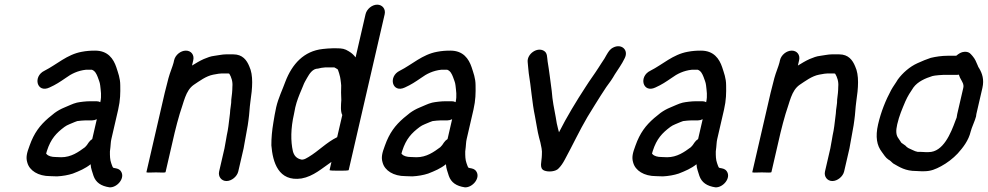

<svg xmlns="http://www.w3.org/2000/svg" viewBox="-20 -732 4234 823"><path d="M192.4 -357C219.4 -369.1 237.7 -381.4 261.9 -398C285.7 -415.6 313.8 -429.3 348 -433H374C387.6 -428.1 393.6 -415.1 398.8 -402C402.8 -389.4 408 -380.4 409.5 -366C411.8 -343.4 416.3 -321.7 409.9 -294C405.2 -296.7 399.8 -298 393.8 -298H365.8C348.8 -298 323.7 -295.1 309.4 -292C289.3 -287 274.9 -278.4 255.6 -271C240.9 -265 227.1 -257.3 214.3 -248L187.2 -226C150.9 -194.4 126.3 -162.5 106.9 -108C94.4 -74.9 90.4 -57 97.1 -35C106.3 -0.9 143.5 23 194.7 23C204.5 23.7 214.5 24 224.5 24C248.6 22.7 272 18.7 292.2 12C320.1 1.1 346.2 -9.9 368.5 -28C369.3 -8.1 376.3 4.8 380.9 22C390.8 49.9 412.4 65.5 449.6 71C481.8 72.9 517.5 31.5 498.8 3C491.5 -8.1 482.6 -9.6 468.8 -12L466 -13H465C460.9 -18.3 458.9 -27.7 456.6 -33C451.4 -47.3 451 -63.8 451.2 -83L453.3 -101C454.9 -113.3 454.2 -122 457.4 -136L486.5 -262C496 -303.3 496.1 -334.2 495.5 -366C495.5 -397.4 486.1 -419.7 478.5 -444C466.3 -480 442.7 -515 387.9 -515C366.8 -515 350 -513.7 330.7 -510C267.2 -498.6 223.4 -455.4 171 -429C119.3 -404.4 138.1 -331.2 192.4 -357ZM395 -221 375.4 -136C369.1 -132 364 -127 359.9 -121L352.4 -110C350.4 -107.3 347.8 -104.3 344.3 -101C316.6 -80.5 285.2 -58 242.4 -58C233.7 -58 225.5 -58.3 217.6 -59C202.5 -59 186.6 -63 180.4 -71L178.6 -72C178.1 -72.7 178 -73.7 178.3 -75L179 -78C179.3 -79.3 180.1 -81.8 181.2 -85.5C197.8 -137 221.2 -161.7 256.4 -188C267.2 -196.8 289.2 -203.6 300.3 -209L311.2 -213C318.9 -214.2 338.8 -216 346.9 -216H374.9C381.5 -216 388.3 -217.7 395 -221Z M726.4 -474 723.9 -463C722.7 -457.7 721.3 -453.3 719.9 -450C711.3 -425.9 704 -407.1 696.8 -376C692.9 -362 689.3 -348 686.1 -334L607.6 6C607.2 8 620.7 8.3 648.4 7C675.4 8.3 689.2 8 689.6 6L728.6 -163C734.4 -188.1 743.7 -221.4 750.3 -244C768.3 -294.5 775 -343 810 -368C834.7 -384.3 862.7 -406 894.1 -412L917 -416C921.2 -416.7 924.9 -417 928.3 -417H960.3C960.9 -417 961.5 -416.7 962 -416H963C971.2 -402.4 978.5 -382.5 976.1 -360C976 -341.4 974 -324.5 971.4 -305C972.3 -288.3 965.9 -263.2 965.8 -246L963.6 -228C960.7 -203.5 958.1 -178.1 952.1 -152C951.5 -146.7 950.6 -141 949.2 -135C946.5 -123.4 944.9 -107.7 942.2 -96L919.3 3C914.3 24.6 928.9 44 950.8 44C972.8 44 996.3 24.6 1001.3 3L1024.2 -96C1026.9 -107.9 1028.5 -123.5 1031.2 -135C1032.9 -142.3 1034.1 -149.3 1035 -156C1036.6 -162.7 1037.7 -169 1038.4 -175C1039.8 -181 1041 -187.7 1042 -195L1045.1 -217C1049.2 -244.8 1049.4 -268.1 1053.3 -296C1062 -354.8 1066.7 -409.6 1048.4 -448C1037.8 -473.7 1020.1 -499 980.2 -499H948.2C932.4 -499 915.8 -494.6 900.8 -493C879.7 -490.3 872.2 -486.1 853.6 -479C834.4 -470.4 820.9 -461.7 803.1 -451L808.4 -474C813.6 -496.5 799.4 -515 776.9 -515C754.4 -515 731.6 -496.5 726.4 -474Z M1474.7 -3 1497.8 -103 1400.5 -37 1393.4 -6C1391.8 0.7 1473.7 1.4 1474.7 -3ZM1475.4 -6 1628.9 -671C1634 -693.2 1618.9 -712 1596.9 -712C1574.8 -712 1552 -693.2 1546.9 -671L1504.2 -486C1496.5 -496 1489.3 -503.6 1475.2 -512C1457.6 -523.1 1446.5 -525 1422.2 -525H1405.2C1392.2 -525 1375.5 -523.3 1363.5 -522C1282.5 -513.2 1232.3 -457.7 1203.2 -382C1191 -347.9 1173.1 -312.3 1163.8 -272C1161.3 -261.3 1159.2 -250.7 1157.4 -240L1152 -208C1145.9 -171.7 1143 -140.4 1143.2 -109C1149 -37.2 1173.2 47.7 1272.4 33C1323.4 24.1 1362 -11.8 1400.8 -38L1392.7 -3C1391.7 1.2 1473.8 0.9 1475.4 -6ZM1373.3 -443H1413.3C1416.8 -441.7 1425.7 -436 1428.2 -434C1432.2 -424.8 1435 -412.4 1437.8 -402L1439.5 -392C1439.8 -387.3 1440.3 -382.7 1441.3 -378L1442.5 -366C1441.9 -347 1441.6 -322.5 1443 -303C1441.6 -282.2 1438.9 -253.6 1447.2 -239L1425.2 -144C1378.3 -120.9 1347 -85.7 1302.6 -59C1296.1 -55 1284.3 -48 1277.1 -48H1272.1C1250.2 -52.6 1240.3 -65.7 1235.4 -84C1225.8 -127 1225.8 -180.9 1240.3 -244C1241.8 -253.3 1243.6 -262.7 1245.8 -272C1252 -298.8 1262.5 -324.7 1272.1 -347C1278.2 -359.6 1280.9 -370.9 1287.2 -382L1296.5 -398.5C1306.3 -415.8 1320.1 -438 1343.1 -438C1352.7 -441 1361.8 -441.8 1373.3 -443Z M1715.4 -357C1742.4 -369.1 1760.7 -381.4 1784.9 -398C1808.7 -415.6 1836.8 -429.3 1871 -433H1897C1910.6 -428.1 1916.6 -415.1 1921.8 -402C1925.8 -389.4 1931 -380.4 1932.5 -366C1934.8 -343.4 1939.3 -321.7 1932.9 -294C1928.2 -296.7 1922.8 -298 1916.8 -298H1888.8C1871.8 -298 1846.7 -295.1 1832.4 -292C1812.3 -287 1797.9 -278.4 1778.6 -271C1763.9 -265 1750.1 -257.3 1737.3 -248L1710.2 -226C1673.9 -194.4 1649.3 -162.5 1629.9 -108C1617.4 -74.9 1613.4 -57 1620.1 -35C1629.3 -0.9 1666.5 23 1717.7 23C1727.5 23.7 1737.5 24 1747.5 24C1771.6 22.7 1795 18.7 1815.2 12C1843.1 1.1 1869.2 -9.9 1891.5 -28C1892.3 -8.1 1899.3 4.8 1903.9 22C1913.8 49.9 1935.4 65.5 1972.6 71C2004.8 72.9 2040.5 31.5 2021.8 3C2014.5 -8.1 2005.6 -9.6 1991.8 -12L1989 -13H1988C1983.9 -18.3 1981.9 -27.7 1979.6 -33C1974.4 -47.3 1974 -63.8 1974.2 -83L1976.3 -101C1977.9 -113.3 1977.2 -122 1980.4 -136L2009.5 -262C2019 -303.3 2019.1 -334.2 2018.5 -366C2018.5 -397.4 2009.1 -419.7 2001.5 -444C1989.3 -480 1965.7 -515 1910.9 -515C1889.8 -515 1873 -513.7 1853.7 -510C1790.2 -498.6 1746.4 -455.4 1694 -429C1642.3 -404.4 1661.1 -331.2 1715.4 -357ZM1918 -221 1898.4 -136C1892.1 -132 1887 -127 1882.9 -121L1875.4 -110C1873.4 -107.3 1870.8 -104.3 1867.3 -101C1839.6 -80.5 1808.2 -58 1765.4 -58C1756.7 -58 1748.5 -58.3 1740.6 -59C1725.5 -59 1709.6 -63 1703.4 -71L1701.6 -72C1701.1 -72.7 1701 -73.7 1701.3 -75L1702 -78C1702.3 -79.3 1703.1 -81.8 1704.2 -85.5C1720.8 -137 1744.2 -161.7 1779.4 -188C1790.2 -196.8 1812.2 -203.6 1823.3 -209L1834.2 -213C1841.9 -214.2 1861.8 -216 1869.9 -216H1897.9C1904.5 -216 1911.3 -217.7 1918 -221Z M2557.2 -460 2546.3 -443C2528 -414 2508.7 -388.9 2489.9 -359C2450.8 -299.1 2409.4 -231 2376.1 -165L2372.3 -179C2367.1 -198.3 2365.6 -207.8 2362.1 -230C2354.9 -268 2348.1 -299.9 2345 -342C2339.2 -385.1 2334.1 -428.9 2327.3 -469C2324.6 -487.8 2326.8 -504.8 2311.7 -514C2282.4 -531.8 2239.1 -500.7 2241.8 -467C2242.8 -449.7 2245.1 -435.9 2246.5 -418C2256.3 -360.4 2260.9 -290.5 2273 -234C2279.3 -203.4 2283.3 -169.8 2290.8 -142L2296.2 -122C2299.5 -105.3 2304.8 -88.2 2302.7 -68C2302.5 -40 2289.8 -10.5 2312.7 -1C2331.1 6.6 2363 3.2 2374.3 -10C2383.8 -19.3 2392.7 -32 2401.1 -48C2434.6 -109.4 2463.9 -172.7 2498.3 -231L2530.3 -283C2548.5 -312.5 2562.5 -334.2 2578.9 -359C2592.4 -376.6 2604.8 -394.3 2615.3 -413C2629.2 -434.9 2645.4 -456.7 2657 -481C2676.8 -517.4 2644.1 -546.1 2609 -528.5C2593.6 -520.8 2588.1 -510.2 2579.5 -496L2571 -481C2567 -475 2562.4 -468 2557.2 -460Z M2789.4 -357C2816.4 -369.1 2834.7 -381.4 2858.9 -398C2882.7 -415.6 2910.8 -429.3 2945 -433H2971C2984.6 -428.1 2990.6 -415.1 2995.8 -402C2999.8 -389.4 3005 -380.4 3006.5 -366C3008.8 -343.4 3013.3 -321.7 3006.9 -294C3002.2 -296.7 2996.8 -298 2990.8 -298H2962.8C2945.8 -298 2920.7 -295.1 2906.4 -292C2886.3 -287 2871.9 -278.4 2852.6 -271C2837.9 -265 2824.1 -257.3 2811.3 -248L2784.2 -226C2747.9 -194.4 2723.3 -162.5 2703.9 -108C2691.4 -74.9 2687.4 -57 2694.1 -35C2703.3 -0.9 2740.5 23 2791.7 23C2801.5 23.7 2811.5 24 2821.5 24C2845.6 22.7 2869 18.7 2889.2 12C2917.1 1.1 2943.2 -9.9 2965.5 -28C2966.3 -8.1 2973.3 4.8 2977.9 22C2987.8 49.9 3009.4 65.5 3046.6 71C3078.8 72.9 3114.5 31.5 3095.8 3C3088.5 -8.1 3079.6 -9.6 3065.8 -12L3063 -13H3062C3057.9 -18.3 3055.9 -27.7 3053.6 -33C3048.4 -47.3 3048 -63.8 3048.2 -83L3050.3 -101C3051.9 -113.3 3051.2 -122 3054.4 -136L3083.5 -262C3093 -303.3 3093.1 -334.2 3092.5 -366C3092.5 -397.4 3083.1 -419.7 3075.5 -444C3063.3 -480 3039.7 -515 2984.9 -515C2963.8 -515 2947 -513.7 2927.7 -510C2864.2 -498.6 2820.4 -455.4 2768 -429C2716.3 -404.4 2735.1 -331.2 2789.4 -357ZM2992 -221 2972.4 -136C2966.1 -132 2961 -127 2956.9 -121L2949.4 -110C2947.4 -107.3 2944.8 -104.3 2941.3 -101C2913.6 -80.5 2882.2 -58 2839.4 -58C2830.7 -58 2822.5 -58.3 2814.6 -59C2799.5 -59 2783.6 -63 2777.4 -71L2775.6 -72C2775.1 -72.7 2775 -73.7 2775.3 -75L2776 -78C2776.3 -79.3 2777.1 -81.8 2778.2 -85.5C2794.8 -137 2818.2 -161.7 2853.4 -188C2864.2 -196.8 2886.2 -203.6 2897.3 -209L2908.2 -213C2915.9 -214.2 2935.8 -216 2943.9 -216H2971.9C2978.5 -216 2985.3 -217.7 2992 -221Z M3323.4 -474 3320.9 -463C3319.7 -457.7 3318.3 -453.3 3316.9 -450C3308.3 -425.9 3301 -407.1 3293.8 -376C3289.9 -362 3286.3 -348 3283.1 -334L3204.6 6C3204.2 8 3217.7 8.3 3245.4 7C3272.4 8.3 3286.2 8 3286.6 6L3325.6 -163C3331.4 -188.1 3340.7 -221.4 3347.3 -244C3365.3 -294.5 3372 -343 3407 -368C3431.7 -384.3 3459.7 -406 3491.1 -412L3514 -416C3518.2 -416.7 3521.9 -417 3525.3 -417H3557.3C3557.9 -417 3558.5 -416.7 3559 -416H3560C3568.2 -402.4 3575.5 -382.5 3573.1 -360C3573 -341.4 3571 -324.5 3568.4 -305C3569.3 -288.3 3562.9 -263.2 3562.8 -246L3560.6 -228C3557.7 -203.5 3555.1 -178.1 3549.1 -152C3548.5 -146.7 3547.6 -141 3546.2 -135C3543.5 -123.4 3541.9 -107.7 3539.2 -96L3516.3 3C3511.3 24.6 3525.9 44 3547.8 44C3569.8 44 3593.3 24.6 3598.3 3L3621.2 -96C3623.9 -107.9 3625.5 -123.5 3628.2 -135C3629.9 -142.3 3631.1 -149.3 3632 -156C3633.6 -162.7 3634.7 -169 3635.4 -175C3636.8 -181 3638 -187.7 3639 -195L3642.1 -217C3646.2 -244.8 3646.4 -268.1 3650.3 -296C3659 -354.8 3663.7 -409.6 3645.4 -448C3634.8 -473.7 3617.1 -499 3577.2 -499H3545.2C3529.4 -499 3512.8 -494.6 3497.8 -493C3476.7 -490.3 3469.2 -486.1 3450.6 -479C3431.4 -470.4 3417.9 -461.7 3400.1 -451L3405.4 -474C3410.6 -496.5 3396.4 -515 3373.9 -515C3351.4 -515 3328.6 -496.5 3323.4 -474Z M4090.1 -412C4092.5 -403.2 4096.7 -395 4102.1 -386C4106.6 -376.8 4112.3 -369.4 4109 -355L4083.1 -243C4082 -238.3 4081.2 -233.3 4080.6 -228C4080 -225.3 4078.4 -221.3 4075.9 -216C4055.7 -160.6 4023.2 -80 3960.5 -80H3946.5C3941.8 -80 3935.2 -80.3 3926.7 -81H3913.7C3904.8 -82.9 3900.6 -84.5 3891.5 -89C3878.4 -94.8 3868.3 -98.4 3860.9 -108C3855.9 -112 3850.1 -116 3843.7 -120C3839.3 -125.7 3836 -132.6 3831.1 -139C3820.5 -152.7 3819.5 -171.1 3825.9 -199C3834.7 -237.1 3846.9 -264.2 3860.6 -297C3871.2 -321 3882.2 -337.4 3895.4 -357C3913.7 -382 3945.8 -396.4 3976.7 -406L3987.2 -408C3995.8 -409 4013.8 -411 4022.9 -411H4081.9C4084.6 -411 4087.3 -411.3 4090.1 -412ZM4078.8 -493H4041.8C4016.4 -493 3991 -489 3969.7 -484L3942.4 -474C3932.2 -470 3922.2 -465.7 3912.4 -461C3879.8 -446.4 3848.9 -419.3 3828.3 -391C3820.3 -376.9 3807.9 -360.9 3799.9 -346C3776.7 -303 3756.5 -253.5 3743.9 -199C3731.4 -144.8 3738.8 -108.2 3759.7 -81C3768.8 -69.2 3775.5 -56.3 3788.1 -48C3796.8 -44.1 3802.4 -35.9 3809.2 -31C3836.3 -15.6 3860.5 1 3906.8 1C3915.9 1.7 3922.9 2 3927.5 2H3941.5C3970.3 2 3990.7 -7 4014 -19.5C4039.5 -33.2 4065.2 -52.8 4085.1 -74C4107.6 -99.1 4131.9 -129.7 4140.9 -168.5C4144.5 -184.1 4160 -216.5 4163.8 -233C4163.9 -236.3 4164.3 -239.7 4165.1 -243L4191 -355C4199.4 -391.5 4189.8 -417.8 4177.3 -439C4174.3 -443 4172.2 -447 4171.1 -451C4164 -467.3 4160.5 -478 4148.6 -492L4141.4 -500C4135.1 -507.3 4126.1 -510.7 4114.2 -510C4099.8 -509.2 4089.9 -502 4078.8 -493Z"/></svg>

Font: HoneyBee
Style: BdIt
Weight: 700
Foundry: Cannot Into Space Fonts
Version: Version 0.89